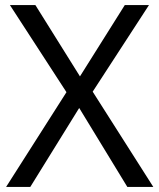

<svg xmlns="http://www.w3.org/2000/svg" viewBox="-20 -734 626 754"><path d="M582 0H480L291 -310L99 0H4L241 -372L19 -714H119L294 -434L470 -714H565L344 -374Z"/></svg>

Font: Noto Sans Devanagari
Style: Regular
Weight: 400
Designer: Jelle Bosma - Monotype Design Team
Foundry: Monotype Imaging Inc.
Version: Version 2.003